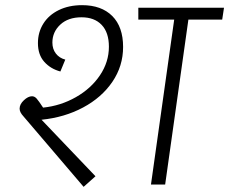

<svg xmlns="http://www.w3.org/2000/svg" viewBox="-20 -715 888 744"><path d="M457 -533Q457 -459 415.5 -398Q374 -337 302 -298.5Q230 -260 141 -251L350 -32L304 9L71 -264Q56 -280 56 -294Q56 -311 72.5 -326.5Q89 -342 104 -342Q114 -342 122 -333Q130 -324 147 -298Q215 -305 274 -338.5Q333 -372 367.5 -423.5Q402 -475 402 -534Q402 -589 374 -618.5Q346 -648 296 -648Q244 -648 213.5 -619.5Q183 -591 183 -550Q183 -525 196.5 -507.5Q210 -490 233 -484L214 -438Q176 -448 151.5 -475.5Q127 -503 127 -548Q127 -590 148 -623.5Q169 -657 208 -676Q247 -695 298 -695Q373 -695 415 -653Q457 -611 457 -533ZM841 -639H710L620 0H565L655 -639H516V-685H848Z"/></svg>

Font: FiraGO Light
Style: Italic
Weight: 300
Italic angle: -8°
Designer: bBox Type GmbH
Foundry: bBox Type GmbH
Version: Version 1.001